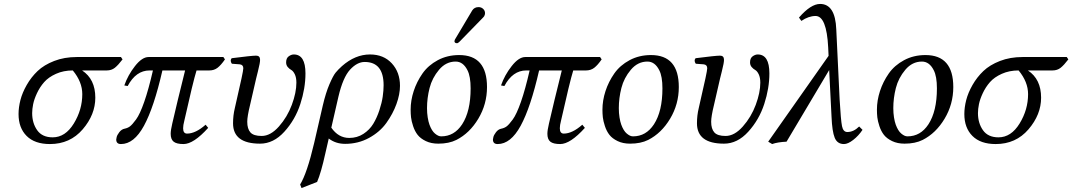

<svg xmlns="http://www.w3.org/2000/svg" viewBox="-20 -718 5434 973"><path d="M74 -140Q74 -174 83.5 -211Q93 -248 115.5 -287.5Q138 -327 170.5 -358Q203 -389 254.5 -409Q306 -429 369 -429H593L601 -417Q579 -388 562 -374.5Q545 -361 521 -361H396Q463 -317 463 -223Q463 -137 399 -62.5Q335 12 233 12Q156 12 115 -29Q74 -70 74 -140ZM349 -361Q302 -361 264 -344Q226 -327 204 -302Q182 -277 167.5 -246Q153 -215 148 -190Q143 -165 143 -145Q143 -94 168.5 -58Q194 -22 247 -22Q311 -22 354 -92Q397 -162 397 -241Q397 -303 349 -361Z M1112 -429 1120 -417Q1100 -388 1082.5 -374.5Q1065 -361 1041 -361H976Q958 -303 914 -106Q908 -83 908 -68Q908 -41 928 -41Q971 -41 1022 -86L1035 -70Q961 12 910 12Q875 12 860 0Q845 -12 845 -40Q845 -58 853 -92Q876 -193 918 -361H803Q760 -173 709.5 -80.5Q659 12 593 12Q569 12 569 -11Q569 -14 571 -22Q573 -33 584.5 -48Q596 -63 612 -66Q627 -69 638.5 -77.5Q650 -86 669.5 -112.5Q689 -139 711 -202Q733 -265 755 -361H738Q669 -361 627 -282L610 -285Q628 -337 664 -383Q700 -429 733 -429Z M1170 -170 1204 -321Q1213 -363 1213 -372Q1213 -390 1195 -392L1155 -395Q1144 -411 1154 -423Q1256 -436 1278 -436Q1298 -436 1298 -415Q1298 -407 1295.5 -393.5Q1293 -380 1287 -356Q1281 -332 1278 -320L1247 -185Q1233 -128 1233 -101Q1233 -65 1249 -47Q1265 -29 1306 -29Q1351 -29 1393.5 -77Q1436 -125 1459 -187Q1482 -249 1482 -299Q1482 -325 1474 -341.5Q1466 -358 1456 -363.5Q1446 -369 1438 -378.5Q1430 -388 1430 -402Q1430 -423 1443 -432.5Q1456 -442 1469 -442Q1528 -442 1528 -346Q1528 -271 1502 -191Q1476 -111 1421 -50.5Q1366 10 1298 10Q1161 10 1161 -93Q1161 -133 1170 -170Z M2007 -283Q2007 -240 1989 -190.5Q1971 -141 1938 -95Q1905 -49 1850 -19Q1795 11 1729 11Q1681 11 1646 -16L1629 58Q1607 158 1587 204L1508 235L1501 217Q1536 160 1572 7L1616 -184Q1631 -248 1649.5 -291Q1668 -334 1680.5 -349.5Q1693 -365 1713 -383Q1780 -442 1855 -442Q1924 -442 1965.5 -397Q2007 -352 2007 -283ZM1750 -19Q1790 -19 1821.5 -39.5Q1853 -60 1871.5 -90.5Q1890 -121 1902.5 -159Q1915 -197 1919.5 -228.5Q1924 -260 1924 -286Q1924 -404 1828 -404Q1790 -404 1754 -365Q1718 -326 1695 -228L1659 -71Q1695 -19 1750 -19Z M2144 -170Q2144 -145 2147.5 -123Q2151 -101 2156.5 -86Q2162 -71 2169 -59.5Q2176 -48 2184.5 -41Q2193 -34 2200.5 -30.5Q2208 -27 2216 -27Q2282 -27 2322 -88Q2365 -154 2365 -270Q2365 -331 2349 -362Q2327 -406 2289 -406Q2240 -406 2205 -364.5Q2170 -323 2157 -272Q2144 -221 2144 -170ZM2061 -162Q2061 -209 2076.5 -256.5Q2092 -304 2121 -345.5Q2150 -387 2198.5 -413Q2247 -439 2307 -439Q2448 -439 2448 -277Q2448 -190 2404 -116.5Q2360 -43 2293 -9Q2255 10 2201 10Q2165 10 2138 -3Q2111 -16 2096.5 -34.5Q2082 -53 2073.5 -79Q2065 -105 2063 -123.5Q2061 -142 2061 -162ZM2405 -682Q2419 -682 2428.5 -673Q2438 -664 2438 -651Q2438 -646 2437 -644Q2435 -635 2428 -629L2309 -507Q2301 -499 2296 -499Q2283 -499 2283 -510Q2283 -512 2284 -513Q2284 -516 2288 -522L2373 -665Q2384 -682 2405 -682Z M3021 -429 3029 -417Q3009 -388 2991.5 -374.5Q2974 -361 2950 -361H2885Q2867 -303 2823 -106Q2817 -83 2817 -68Q2817 -41 2837 -41Q2880 -41 2931 -86L2944 -70Q2870 12 2819 12Q2784 12 2769 0Q2754 -12 2754 -40Q2754 -58 2762 -92Q2785 -193 2827 -361H2712Q2669 -173 2618.5 -80.5Q2568 12 2502 12Q2478 12 2478 -11Q2478 -14 2480 -22Q2482 -33 2493.5 -48Q2505 -63 2521 -66Q2536 -69 2547.5 -77.5Q2559 -86 2578.5 -112.5Q2598 -139 2620 -202Q2642 -265 2664 -361H2647Q2578 -361 2536 -282L2519 -285Q2537 -337 2573 -383Q2609 -429 2642 -429Z M3116 -170Q3116 -145 3119.5 -123Q3123 -101 3128.5 -86Q3134 -71 3141 -59.5Q3148 -48 3156.5 -41Q3165 -34 3172.5 -30.5Q3180 -27 3188 -27Q3254 -27 3294 -88Q3337 -154 3337 -270Q3337 -331 3321 -362Q3299 -406 3261 -406Q3212 -406 3177 -364.5Q3142 -323 3129 -272Q3116 -221 3116 -170ZM3033 -162Q3033 -209 3048.5 -256.5Q3064 -304 3093 -345.5Q3122 -387 3170.5 -413Q3219 -439 3279 -439Q3420 -439 3420 -277Q3420 -190 3376 -116.5Q3332 -43 3265 -9Q3227 10 3173 10Q3137 10 3110 -3Q3083 -16 3068.5 -34.5Q3054 -53 3045.5 -79Q3037 -105 3035 -123.5Q3033 -142 3033 -162Z M3521 -170 3555 -321Q3564 -363 3564 -372Q3564 -390 3546 -392L3506 -395Q3495 -411 3505 -423Q3607 -436 3629 -436Q3649 -436 3649 -415Q3649 -407 3646.5 -393.5Q3644 -380 3638 -356Q3632 -332 3629 -320L3598 -185Q3584 -128 3584 -101Q3584 -65 3600 -47Q3616 -29 3657 -29Q3702 -29 3744.5 -77Q3787 -125 3810 -187Q3833 -249 3833 -299Q3833 -325 3825 -341.5Q3817 -358 3807 -363.5Q3797 -369 3789 -378.5Q3781 -388 3781 -402Q3781 -423 3794 -432.5Q3807 -442 3820 -442Q3879 -442 3879 -346Q3879 -271 3853 -191Q3827 -111 3772 -50.5Q3717 10 3649 10Q3512 10 3512 -93Q3512 -133 3521 -170Z M4351 -60Q4331 -30 4304 -9Q4277 12 4257 12Q4223 12 4210 -20Q4197 -52 4194 -126L4182 -363L3966 0Q3921 2 3893 12L3873 0L4179 -435L4177 -478Q4169 -637 4113 -637Q4078 -637 4041 -612L4029 -629Q4089 -698 4136 -698Q4213 -698 4218 -569L4235 -214Q4241 -109 4247 -79Q4253 -49 4274 -49Q4306 -49 4334 -77Z M4507 -170Q4507 -145 4510.5 -123Q4514 -101 4519.5 -86Q4525 -71 4532 -59.5Q4539 -48 4547.5 -41Q4556 -34 4563.5 -30.5Q4571 -27 4579 -27Q4645 -27 4685 -88Q4728 -154 4728 -270Q4728 -331 4712 -362Q4690 -406 4652 -406Q4603 -406 4568 -364.5Q4533 -323 4520 -272Q4507 -221 4507 -170ZM4424 -162Q4424 -209 4439.5 -256.5Q4455 -304 4484 -345.5Q4513 -387 4561.5 -413Q4610 -439 4670 -439Q4811 -439 4811 -277Q4811 -190 4767 -116.5Q4723 -43 4656 -9Q4618 10 4564 10Q4528 10 4501 -3Q4474 -16 4459.5 -34.5Q4445 -53 4436.5 -79Q4428 -105 4426 -123.5Q4424 -142 4424 -162Z M4867 -140Q4867 -174 4876.5 -211Q4886 -248 4908.5 -287.5Q4931 -327 4963.5 -358Q4996 -389 5047.5 -409Q5099 -429 5162 -429H5386L5394 -417Q5372 -388 5355 -374.5Q5338 -361 5314 -361H5189Q5256 -317 5256 -223Q5256 -137 5192 -62.5Q5128 12 5026 12Q4949 12 4908 -29Q4867 -70 4867 -140ZM5142 -361Q5095 -361 5057 -344Q5019 -327 4997 -302Q4975 -277 4960.5 -246Q4946 -215 4941 -190Q4936 -165 4936 -145Q4936 -94 4961.5 -58Q4987 -22 5040 -22Q5104 -22 5147 -92Q5190 -162 5190 -241Q5190 -303 5142 -361Z"/></svg>

Font: Linux Libertine O
Style: Italic
Weight: 400
Italic angle: -12°
Designer: Philipp H. Poll
Foundry: Philipp H. Poll
Version: Version 5.1.6